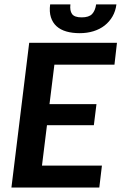

<svg xmlns="http://www.w3.org/2000/svg" viewBox="-20 -840 544 860"><path d="M503.9 -648.4 492.7 -550.3H223.6L201.7 -373.5H412.1L400.4 -279.3H190.4L168 -98.1H436.5L424.8 0H31.2L110.8 -648.4ZM336.9 -691.4Q303.7 -691.4 277.3 -699Q251 -706.5 233.4 -722.4Q215.8 -738.3 208 -762.7Q200.2 -787.1 204.6 -820.3H295.4Q292 -792.5 302.7 -777.3Q313.5 -762.2 345.7 -762.2Q378.4 -762.2 392.6 -777.3Q406.7 -792.5 410.6 -820.3H501.5Q497.6 -790 483.9 -766.4Q470.2 -742.7 448.7 -725.8Q427.2 -709 398.7 -700.2Q370.1 -691.4 336.9 -691.4Z"/></svg>

Font: Carlito
Style: Bold Italic
Weight: 700
Italic angle: -7°
Designer: Lukasz Dziedzic
Foundry: tyPoland Lukasz Dziedzic
Version: Version 1.104